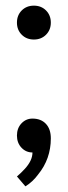

<svg xmlns="http://www.w3.org/2000/svg" viewBox="-20 -530 240 680"><path d="M143 -407Q126 -390 100 -390Q74 -390 57 -407Q40 -424 40 -450Q40 -476 57 -493Q74 -510 100 -510Q126 -510 143 -493Q160 -476 160 -450Q160 -424 143 -407ZM70 130 40 95Q53 84 67 69Q95 39 95 10Q72 10 56 -7Q40 -24 40 -50Q40 -76 56 -93Q72 -110 95 -110Q125 -110 142.5 -91.5Q160 -73 160 -40Q160 33 115 88Q96 114 70 130Z"/></svg>

Font: Scada
Style: Regular
Weight: 400
Designer: Jovanny Lemonad
Foundry: Jovanny Lemonad
Version: Version 4.100;PS 004.100;hotconv 1.0.88;makeotf.lib2.5.64775